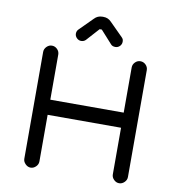

<svg xmlns="http://www.w3.org/2000/svg" viewBox="-94 -967 972 1051"><g transform="rotate(10 392.0 -441.0)"><path d="M146 0C157 0 167 -4.5 175.5 -13C184 -21.5 188 -31 188 -42C188 -42 188 -301 188 -301C188 -301 596 -301 596 -301C596 -301 596 -42 596 -42C596 -42 596 -42 596 -42C596 -31 600 -21.5 608.5 -13C617 -4.5 626.5 0 638 0C638 0 638 0 638 0C649 0 659 -4.5 667.5 -13C676 -21.5 680 -31 680 -42C680 -42 680 -636 680 -636C680 -636 680 -636 680 -636C680 -647 676 -657 667.5 -665.5C659 -674 649 -678 638 -678C638 -678 638 -678 638 -678C626.5 -678 617 -674 608.5 -665.5C600 -657 596 -647 596 -636C596 -636 596 -385 596 -385C596 -385 188 -385 188 -385C188 -385 188 -636 188 -636C188 -636 188 -636 188 -636C188 -647 184 -657 175.5 -665.5C167 -674 157 -678 146 -678C146 -678 146 -678 146 -678C135 -678 125.5 -674 117 -665.5C108.5 -657 104 -647 104 -636C104 -636 104 -42 104 -42C104 -42 104 -42 104 -42C104 -31 108.5 -21.5 117 -13C125.5 -4.5 135 0 146 0C146 0 146 0 146 0ZM298 -731C308 -731 316.5 -734.5 323 -741C323 -741 387 -812 387 -812C387 -812 399 -812 399 -812C399 -812 463 -741 463 -741C463 -741 463 -741 463 -741C468.5 -734.5 477 -731 488 -731C488 -731 488 -731 488 -731C497.5 -731 506 -734.5 513 -741.5C519.5 -748.5 523 -756.5 523 -766C523 -766 523 -766 523 -766C523 -770.5 522.5 -775 521 -779C519.5 -783 516.5 -786.5 513 -790C513 -790 440 -863 440 -863C440 -863 440 -863 440 -863C428.5 -875.5 413.5 -882 396 -882C396 -882 390 -882 390 -882C390 -882 390 -882 390 -882C372.5 -882 357.5 -875.5 346 -863C346 -863 273 -790 273 -790C273 -790 273 -790 273 -790C269.5 -786.5 267 -783 265.5 -779C264 -775 263 -770.5 263 -766C263 -766 263 -766 263 -766C263 -756.5 266.5 -748.5 273.5 -741.5C280.5 -734.5 288.5 -731 298 -731C298 -731 298 -731 298 -731Z"/></g></svg>

Font: Jura-Fortis-Bold
Style: Bold
Weight: 500
Designer: Daniel Johnson, Alexei Vanyashin, Mirko Velimirovic
Foundry: Daniel Johnson
Version: ""